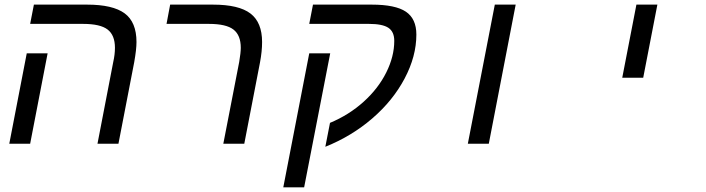

<svg xmlns="http://www.w3.org/2000/svg" viewBox="-20 -619 3040 827"><path d="M109.9 0H20L95.2 -389.2H185.1ZM490.2 0H399.9L467.8 -352.1Q475.1 -384.3 475.1 -413.1Q475.1 -467.3 443.6 -491.7Q412.1 -516.1 337.9 -516.1H109.9L126 -599.1H355Q465.8 -599.1 516.8 -561.5Q567.9 -523.9 567.9 -438Q567.9 -406.2 558.1 -351.1Z M1032.2 0H941.9L1010.3 -352.1Q1017.1 -392.1 1017.1 -413.1Q1017.1 -467.3 985.6 -491.7Q954.1 -516.1 879.9 -516.1H697.3L712.9 -599.1H897Q1008.8 -599.1 1058.8 -560.8Q1108.9 -522.5 1108.9 -438Q1108.9 -398.4 1100.1 -351.1Z M1402.3 -389.2 1290 188H1200.2L1312 -389.2ZM1328.1 -599.1H1581.1Q1683.1 -599.1 1728.3 -568.6Q1773.4 -538.1 1773.4 -470.2Q1773.4 -376.5 1722.9 -281Q1672.4 -185.5 1583.5 -108.9Q1494.6 -32.2 1381.3 13.2L1401.4 -89.8Q1483.4 -124 1546.4 -180.9Q1609.4 -237.8 1643.8 -306.9Q1678.2 -376 1678.2 -442.9Q1678.2 -482.4 1652.8 -499.3Q1627.4 -516.1 1569.3 -516.1H1312Z M2111.3 -599.1H2201.2L2085.4 0H1995.1Z M2721.2 -599.1H2811.5L2750.5 -284.2H2660.2Z"/></svg>

Font: Cousine
Style: Italic
Weight: 400
Italic angle: -12°
Monospace: yes
Designer: Steve Matteson
Foundry: Monotype Imaging Inc.
Version: Version 1.21